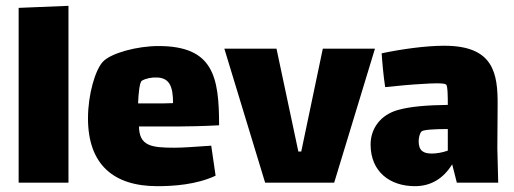

<svg xmlns="http://www.w3.org/2000/svg" viewBox="-20 -627 1764 659"><path d="M44 0H215V-607L44 -600Z M579 -120C499 -120 458 -126 457 -193H599C618 -193 681 -194 732 -197C732 -364 712 -469 524 -469C451 -469 361 -445 333 -415C307 -387 282 -303 282 -221C282 -62 370 12 520 12C575 12 654 7 720 -24L705 -127C645 -123 609 -120 579 -120ZM467 -350C481 -358 500 -362 520 -361C560 -359 574 -333 574 -273C553 -272 528 -272 506 -272H454C455 -305 459 -345 467 -350Z M1014 -107H1004L929 -460H750L890 0H1127L1267 -460H1088Z M1690 0 1687 -118 1688 -265C1689 -376 1674 -470 1505 -470C1440 -470 1356 -458 1290 -444C1292 -412 1296 -368 1302 -328C1350 -333 1393 -337 1432 -339C1461 -341 1503 -343 1511 -337C1517 -333 1517 -291 1517 -267C1448 -266 1389 -262 1344 -249C1286 -232 1252 -186 1252 -131C1252 -37 1319 12 1404 12C1458 12 1501 -13 1532 -63L1548 0ZM1462 -100C1434 -100 1417 -109 1417 -142C1417 -153 1420 -169 1427 -176C1433 -182 1475 -184 1509 -184H1517V-110C1497 -103 1478 -100 1462 -100Z"/></svg>

Font: FilmFarsi_V5 Display
Style: Regular
Weight: 400
Designer: Borna Izadpanah
Foundry: Borna Izadpanah
Version: Version 1.000;PS 001.000;hotconv 1.0.88;makeotf.lib2.5.64775